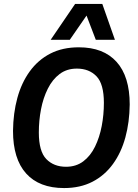

<svg xmlns="http://www.w3.org/2000/svg" viewBox="-20 -947 701 974"><path d="M305 7Q179 7 112.5 -67Q46 -141 46 -283Q47 -373 68 -450Q89 -527 131 -585Q173 -643 235 -675Q297 -707 380 -707Q505 -707 571.5 -633Q638 -559 638 -417Q637 -327 616 -250Q595 -173 553 -115Q511 -57 449 -25Q387 7 305 7ZM315 -101Q366 -101 402.5 -128.5Q439 -156 462 -203Q485 -250 496 -307.5Q507 -365 507 -425Q507 -521 469.5 -560Q432 -599 370 -599Q319 -599 282.5 -571.5Q246 -544 222.5 -497Q199 -450 188 -392.5Q177 -335 177 -275Q177 -179 215 -140Q253 -101 315 -101ZM237 -745 361 -927H499L563 -745H466L419 -868L334 -745Z"/></svg>

Font: Georama SemiBold
Style: Italic
Weight: 600
Italic angle: -9°
Designer: Jean-Baptiste Levee
Foundry: Production Type
Version: Version 1.000